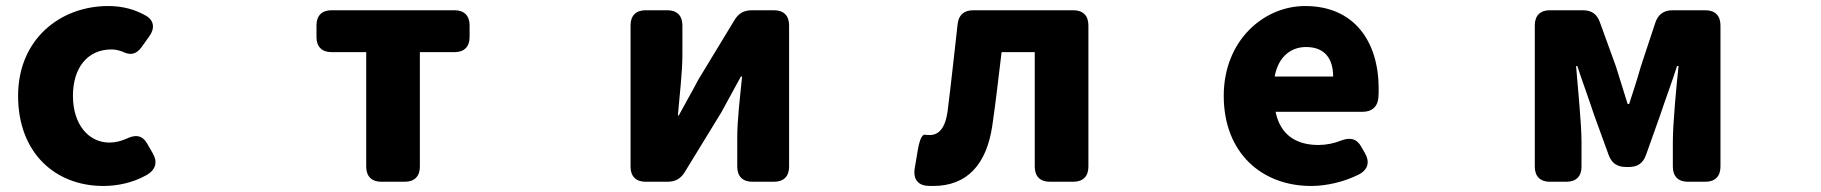

<svg xmlns="http://www.w3.org/2000/svg" viewBox="-20 -563 6040 637"><path d="M323 54C368 54 420 44 466 18C498 0 503 -27 487 -54L468 -87C452 -115 429 -117 400 -103C382 -95 363 -90 343 -90C274 -90 222 -150 222 -245C222 -339 271 -399 350 -399C363 -399 375 -396 388 -391C412 -379 432 -382 450 -407L475 -442C494 -468 492 -495 464 -511C429 -531 388 -543 339 -543C180 -543 40 -433 40 -245C40 -56 163 54 323 54Z M1080 -390H1195V-10C1195 22 1213 40 1245 40H1323C1355 40 1373 22 1373 -10V-390H1488C1520 -390 1538 -408 1538 -440V-479C1538 -511 1520 -529 1488 -529H1080C1048 -529 1030 -511 1030 -479V-440C1030 -408 1048 -390 1080 -390Z M2072 -479V-10C2072 22 2090 40 2122 40H2194C2221 40 2239 30 2253 6L2373 -190C2391 -222 2419 -275 2438 -309H2442C2435 -239 2426 -164 2426 -108V-10C2426 22 2444 40 2476 40H2548C2580 40 2598 22 2598 -10V-479C2598 -511 2580 -529 2548 -529H2475C2448 -529 2430 -519 2416 -495L2297 -299C2280 -266 2250 -214 2232 -180H2229C2235 -249 2244 -325 2244 -381V-479C2244 -511 2226 -529 2194 -529H2122C2090 -529 2072 -511 2072 -479Z M3076 54C3189 54 3253 -18 3272 -145C3284 -226 3293 -309 3303 -390H3413V-10C3413 22 3431 40 3463 40H3541C3573 40 3591 22 3591 -10V-479C3591 -511 3573 -529 3541 -529H3209C3178 -529 3160 -513 3157 -482C3146 -386 3136 -290 3124 -195C3116 -136 3094 -115 3064 -115C3059 -115 3054 -115 3049 -116C3040 -118 3032 -102 3026 -71L3015 -6C3009 25 3021 49 3052 53C3060 54 3068 54 3076 54Z M4330 54C4380 54 4438 41 4488 16C4519 0 4525 -26 4509 -54L4497 -75C4482 -103 4460 -108 4430 -97C4405 -87 4380 -82 4354 -82C4282 -82 4228 -114 4212 -192H4500C4530 -192 4550 -207 4553 -238C4554 -248 4554 -258 4554 -269C4554 -424 4474 -543 4310 -543C4173 -543 4040 -429 4040 -245C4040 -56 4166 54 4330 54ZM4209 -309C4221 -376 4264 -407 4313 -407C4378 -407 4403 -365 4403 -309Z M5072 -479V-10C5072 22 5090 40 5122 40H5177C5209 40 5227 22 5227 -10V-92C5227 -154 5214 -279 5209 -344H5213C5229 -295 5253 -230 5269 -181L5317 -49C5327 -21 5346 -9 5375 -9H5384C5413 -9 5431 -21 5441 -49L5488 -181C5504 -230 5528 -293 5544 -344H5549C5542 -279 5530 -154 5530 -92V-10C5530 22 5548 40 5580 40H5638C5670 40 5688 22 5688 -10V-479C5688 -511 5670 -529 5638 -529H5529C5500 -529 5481 -515 5472 -488L5424 -343C5411 -297 5398 -258 5385 -218H5380C5368 -258 5355 -297 5341 -343L5288 -489C5278 -517 5260 -529 5231 -529H5122C5090 -529 5072 -511 5072 -479Z"/></svg>

Font: コーポレート・ロゴ（ラウンド）ver3 Bold
Style: Regular
Weight: 700
Designer: [KANA_main] LOGOTYPE.JP [Source Han Sans] Ryoko NISHIZUKA 西塚涼子 (kana, bopomofo & ideographs); Paul D. Hunt (Latin, Greek
Version: Version 12.001;FEAKit 1.0